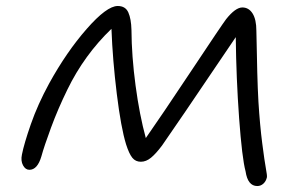

<svg xmlns="http://www.w3.org/2000/svg" viewBox="-20 -625 1003 641"><path d="M838.9 -3.9Q807.1 -3.9 799.8 -53.2Q788.1 -96.7 778.3 -230.2Q768.6 -363.8 767.1 -501Q552.7 -183.6 521 -139.2Q500.5 -111.8 484.1 -98.4Q467.8 -85 450.2 -85Q432.6 -85 421.9 -98.1Q411.1 -111.3 400.9 -143.1Q383.8 -198.7 369.9 -311.8Q356 -424.8 352.1 -528.8Q261.2 -441.4 205.1 -326.2Q173.3 -261.2 150.4 -199Q127.4 -136.7 118.2 -103Q105 -58.1 78.1 -58.1Q64.9 -58.1 56.9 -73Q48.8 -87.9 53.2 -108.9Q60.1 -144.5 83 -210.4Q106 -276.4 144 -346.2Q202.1 -451.7 269.3 -528.3Q336.4 -605 373 -605Q398.9 -605 408.4 -583.5Q418 -562 418.9 -524.9Q419.4 -438 432.6 -339.4Q445.8 -240.7 466.8 -164.1Q515.1 -232.9 618.2 -387.9Q721.2 -543 734.9 -561Q766.1 -600.1 789.1 -600.1Q810.5 -600.1 823.2 -580.1Q835.9 -560.1 835.9 -522Q836.4 -517.1 836.9 -477.5Q837.4 -438 838.9 -383.5Q840.3 -329.1 842.8 -285.2Q847.7 -207 855.5 -146.5Q863.3 -85.9 867.7 -62.5Q872.1 -39.1 871.1 -33.2Q868.2 -20 859.4 -12Q850.6 -3.9 838.9 -3.9Z"/></svg>

Font: Shantell Sans Irregular
Style: Italic
Weight: 300
Italic angle: -11.31°
Designer: Stephen Nixon, Anya Danilova, Shantell Martin
Foundry: Arrow Type
Version: Version 1.006;[9816181b4]